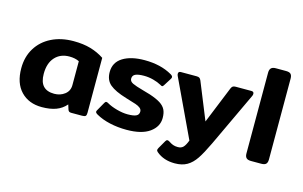

<svg xmlns="http://www.w3.org/2000/svg" viewBox="-100 -942 2143 1360"><g transform="rotate(15 972.0 -262.0)"><path d="M31 -214Q31 -298 70 -361.5Q109 -425 179 -460Q249 -495 341 -495Q412 -495 466.5 -479Q521 -463 566 -433V-29Q566 -12 559.5 -6Q553 0 534 0H455Q444 0 438.5 -4Q433 -8 430 -17L419 -52Q389 -17 346 -1Q303 15 242 15Q146 15 88.5 -45Q31 -105 31 -214ZM412 -192V-367Q382 -382 340 -382Q274 -382 234.5 -338.5Q195 -295 195 -217Q195 -157 222 -128Q249 -99 303 -99Q347 -99 379.5 -124Q412 -149 412 -192Z M639 -36Q623 -45 623 -54Q623 -59 628 -67L663 -129Q669 -139 675 -139Q682 -139 690 -134Q719 -117 762.5 -105Q806 -93 842 -93Q886 -93 905.5 -102.5Q925 -112 925 -135Q925 -150 912.5 -160.5Q900 -171 878 -178.5Q856 -186 802 -202Q719 -227 681 -259Q643 -291 643 -350Q643 -421 702.5 -458Q762 -495 862 -495Q980 -495 1063 -447Q1079 -438 1079 -428Q1079 -422 1073 -413L1039 -359Q1033 -349 1027 -349Q1022 -349 1013 -355Q988 -369 954 -378Q920 -387 886 -387Q844 -387 823 -377.5Q802 -368 802 -344Q802 -324 825.5 -312.5Q849 -301 904 -286L959 -270Q1010 -253 1038 -235Q1066 -217 1078 -193Q1090 -169 1090 -132Q1090 -68 1032 -26.5Q974 15 863 15Q799 15 741 2Q683 -11 639 -36Z M1120 111Q1111 104 1111 96Q1111 91 1116 81L1150 22Q1156 11 1164 11Q1171 11 1180 17Q1196 28 1211 33.5Q1226 39 1246 39Q1272 39 1286.5 23.5Q1301 8 1314 -27L1116 -447Q1112 -455 1112 -463Q1112 -480 1130 -480H1246Q1260 -480 1267 -475Q1274 -470 1279 -458L1389 -187L1499 -458Q1504 -470 1511 -475Q1518 -480 1532 -480H1648Q1666 -480 1666 -463Q1666 -455 1662 -447L1475 -49Q1438 29 1409.5 71.5Q1381 114 1344.5 135Q1308 156 1255 156Q1173 156 1120 111Z M1728 -43V-636Q1728 -658 1738.5 -669Q1749 -680 1773 -680H1848Q1873 -680 1883 -669.5Q1893 -659 1893 -636V-43Q1893 -21 1883 -10.5Q1873 0 1848 0H1773Q1749 0 1738.5 -10.5Q1728 -21 1728 -43Z"/></g></svg>

Font: Mitr Medium
Style: Regular
Weight: 500
Designer: Thanarat Vachiruckul
Foundry: Cadson Demak
Version: Version 1.002